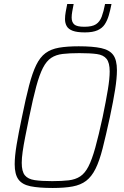

<svg xmlns="http://www.w3.org/2000/svg" viewBox="-20 -926 617 954"><path d="M242 8Q173 8 131.5 -0.5Q90 -9 71.5 -34.5Q53 -60 53 -110Q53 -149 62.5 -206.5Q72 -264 89 -344Q108 -438 124.5 -501Q141 -564 160 -603Q179 -642 206 -662Q233 -682 273 -689Q313 -696 371 -696Q441 -696 482.5 -687Q524 -678 542.5 -653Q561 -628 561 -577Q561 -538 552 -481Q543 -424 526 -344Q506 -252 490 -189Q474 -126 454.5 -87Q435 -48 408 -27.5Q381 -7 341 0.5Q301 8 242 8ZM239 -26Q288 -26 321.5 -30Q355 -34 378.5 -49.5Q402 -65 419.5 -99Q437 -133 453.5 -192.5Q470 -252 490 -344Q507 -426 516 -481Q525 -536 525 -571Q525 -614 509.5 -633.5Q494 -653 461 -657.5Q428 -662 374 -662Q325 -662 291.5 -658Q258 -654 234.5 -638.5Q211 -623 193.5 -589Q176 -555 160 -496Q144 -437 125 -344Q114 -290 105.5 -247Q97 -204 92.5 -172Q88 -140 88 -117Q88 -74 103.5 -55Q119 -36 152.5 -31Q186 -26 239 -26ZM402 -765Q363 -765 341.5 -773Q320 -781 311.5 -796Q303 -811 303 -831Q303 -848 306.5 -867Q310 -886 314 -906H346Q342 -886 339 -869Q336 -852 336 -839Q336 -816 349 -804.5Q362 -793 399 -793Q438 -793 457 -805.5Q476 -818 485.5 -843.5Q495 -869 502 -906H534Q528 -875 520.5 -849.5Q513 -824 500.5 -805Q488 -786 464.5 -775.5Q441 -765 402 -765Z"/></svg>

Font: Saira SemiCondensed Thin
Style: Italic
Weight: 250
Width: 4
Italic angle: -12°
Designer: Hector Gatti with collaboration of the Omnibus-Type team
Foundry: Omnibus-Type
Version: Version 1.101